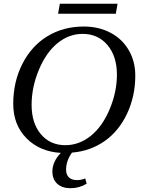

<svg xmlns="http://www.w3.org/2000/svg" viewBox="-20 -803 762 1020"><path d="M440.4 172.9Q401.4 196.8 354.5 196.8Q309.6 196.8 283.9 173.1Q258.3 149.4 258.3 107.9Q258.3 55.7 303.2 9.3Q190.4 2.4 120.4 -68.8Q50.3 -140.1 50.3 -251Q50.3 -368.7 99.1 -464.1Q147.9 -559.6 232.4 -610.8Q316.9 -662.1 425.3 -662.1Q503.9 -662.1 566.7 -629.2Q629.4 -596.2 664.1 -536.4Q698.7 -476.6 698.7 -401.4Q698.7 -292.5 655.3 -199.7Q611.8 -106.9 536.1 -53.7Q460.4 -0.5 362.3 7.8Q331.1 51.3 331.1 98.6Q331.1 125 346.2 139.4Q361.3 153.8 389.2 153.8Q411.6 153.8 432.6 145ZM601.1 -406.2Q601.1 -503.9 551 -563.5Q501 -623 418.9 -623Q346.2 -623 285.4 -573.5Q224.6 -523.9 186.3 -431.6Q147.9 -339.4 147.9 -245.6Q147.9 -148.9 197 -90.3Q246.1 -31.7 327.1 -31.7Q399.9 -31.7 461.7 -80.8Q523.4 -129.9 562.3 -222.2Q601.1 -314.5 601.1 -406.2ZM288.6 -730 297.9 -783.2H604.5L595.2 -730Z"/></svg>

Font: Liberation Serif
Style: Italic
Weight: 400
Italic angle: -16.333°
Designer: Steve Matteson
Foundry: Ascender Corporation
Version: Version 2.1.5